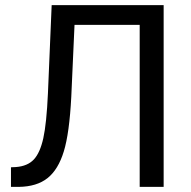

<svg xmlns="http://www.w3.org/2000/svg" viewBox="-20 -731 748 751"><path d="M620.1 -710.9H182.1L167.5 -366.2Q162.1 -247.6 149.4 -190.4Q136.7 -133.3 112.3 -107.2Q87.9 -81.1 42.5 -77.6L22.9 -76.7V0H53.7Q124 -1 166 -34.4Q208 -67.9 229.7 -139.2Q251.5 -210.4 258.8 -352.1L271.5 -633.8H526.4V0H620.1Z"/></svg>

Font: FAU Chimera
Style: Regular
Weight: 400
Version: Version 1.002;hotconv 1.0.117;makeotfexe 2.5.65602